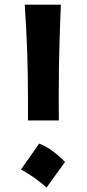

<svg xmlns="http://www.w3.org/2000/svg" viewBox="-20 -811 378 838"><path d="M102.1 -285.2V-377.9Q102.1 -482.9 98.9 -580.3Q95.7 -677.7 87.9 -790.5H245.6Q242.7 -718.8 240.5 -653.3Q238.3 -587.9 237.3 -522.7Q236.3 -457.5 236.3 -385.3L236.8 -285.2ZM151 -184.2Q181.1 -172.9 209.2 -152Q237.4 -131.1 263.8 -104.2Q223.5 -47.8 183.2 7.5Q158.5 -14.5 130.8 -34.4Q103.2 -54.2 71.5 -71.4Q91.9 -100.4 111.8 -128.4Q131.6 -156.3 151 -184.2Z"/></svg>

Font: Pinar-FD Bold
Style: Regular
Weight: 700
Designer: Amin Abedi
Version: Version 3.000